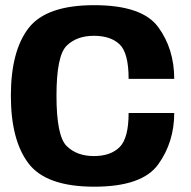

<svg xmlns="http://www.w3.org/2000/svg" viewBox="-20 -700 720 724"><path d="M335.5 4Q516 4 576.5 -80Q637 -164 637 -274H465Q465 -179 431 -145.2Q397 -111.5 334 -111.5Q269.5 -111.5 231.2 -149.5Q193 -187.5 193 -339Q193 -489.5 231 -527.2Q269 -565 334 -565Q397.5 -565 431.2 -532.5Q465 -500 465 -402.5H637Q637 -515.5 576.5 -598Q516 -680.5 335 -680.5Q154.5 -680.5 87.8 -594Q21 -507.5 21 -339Q21 -171 87.8 -83.5Q154.5 4 335.5 4Z"/></svg>

Font: Anybody UltraCondensed Thin
Style: Bold
Weight: 700
Version: Version 1.111